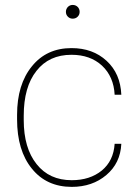

<svg xmlns="http://www.w3.org/2000/svg" viewBox="-20 -728 547 758"><path d="M263.2 -16.6C204.1 -16.6 158.2 -37.6 124.5 -80.1C90.8 -122.1 73.7 -180.2 73.7 -253.9C73.7 -253.9 73.7 -271 73.7 -271C73.7 -271 73.7 -271 73.7 -271C73.7 -346.7 90.3 -405.8 124 -448.2C157.2 -490.7 203.1 -511.7 262.2 -511.7C262.2 -511.7 262.2 -511.7 262.2 -511.7C311.5 -511.7 351.6 -497.6 382.8 -468.8C413.6 -439.9 430.2 -401.4 432.6 -354C432.6 -354 459 -354 459 -354C459 -354 459 -354 459 -354C456.5 -409.7 437.5 -454.1 400.9 -487.8C364.3 -521.5 318.4 -538.1 262.2 -538.1C262.2 -538.1 262.2 -538.1 262.2 -538.1C196.8 -538.1 144.5 -514.2 106 -466.3C66.9 -418.5 47.4 -354.5 47.4 -274.4C47.4 -274.4 47.4 -256.8 47.4 -256.8C47.4 -256.8 47.4 -256.8 47.4 -256.8C47.4 -174.8 66.9 -109.9 106 -62C144.5 -14.2 197.3 9.8 263.2 9.8C263.2 9.8 263.2 9.8 263.2 9.8C317.4 9.8 363.3 -5.9 399.9 -37.1C436.5 -67.9 456.5 -108.9 459 -160.2C459 -160.2 432.6 -160.2 432.6 -160.2C432.6 -160.2 432.6 -160.2 432.6 -160.2C429.7 -115.2 412.6 -80.1 381.8 -54.7C350.6 -29.3 311 -16.6 263.2 -16.6C263.2 -16.6 263.2 -16.6 263.2 -16.6ZM240.2 -681.2C240.2 -673.8 242.7 -667.5 248 -662.1C253.4 -656.7 259.8 -654.3 267.1 -654.3C274.4 -654.3 281.2 -656.7 286.6 -662.1C292 -667.5 294.4 -673.8 294.4 -681.2C294.4 -688.5 292 -695.3 286.6 -700.7C281.2 -706.1 274.4 -708.5 267.1 -708.5C259.8 -708.5 253.4 -706.1 248 -700.7C242.7 -695.3 240.2 -688.5 240.2 -681.2C240.2 -681.2 240.2 -681.2 240.2 -681.2Z"/></svg>

Font: WOX
Style: Regular
Weight: 500
Designer: Google
Foundry: ""
Version: ""